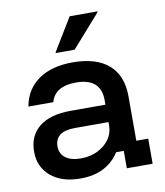

<svg xmlns="http://www.w3.org/2000/svg" viewBox="-82 -784 741 861"><g transform="rotate(-10 289.0 -353.5)"><path d="M215.8 9.2Q130 9.2 80.4 -33.3Q30.8 -75.8 30.8 -145Q30.8 -217.5 80.8 -257.5Q130.8 -297.5 224.2 -297.5H382.5V-318.3Q382.5 -418.3 269.2 -418.3Q173.3 -418.3 154.2 -349.2H40.8Q55 -426.7 114.6 -468.3Q174.2 -510 270 -510Q377.5 -510 434.2 -460.4Q490.8 -410.8 490.8 -316.7V-114.2H545V0H427.5V-79.2H392.5Q366.7 -37.5 322.5 -14.2Q278.3 9.2 215.8 9.2ZM232.5 -79.2Q275 -79.2 309.2 -95.8Q343.3 -112.5 362.9 -140.4Q382.5 -168.3 382.5 -202.5V-218.3H230Q138.3 -218.3 138.3 -150Q138.3 -116.7 163.3 -97.9Q188.3 -79.2 232.5 -79.2ZM203.3 -564.2V-567.5L293.3 -715.8H420V-712.5L289.2 -564.2Z"/></g></svg>

Font: Funnel Display Light Medium
Style: Regular
Weight: 500
Version: Version 1.000